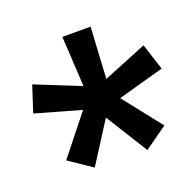

<svg xmlns="http://www.w3.org/2000/svg" viewBox="-86 -801 625 612"><g transform="rotate(-20 226.5 -495.0)"><path d="M166.5 -469.7 13.2 -513.2 42 -601.6 193.8 -540.5 184.1 -710.9H279.8L270 -537.1L418 -597.2L446.8 -507.8L290.5 -464.4L393.1 -334.5L315.4 -279.3L226.6 -421.9L138.7 -284.2L61 -336.9Z"/></g></svg>

Font: Vazir FD-UI
Style: Bold-FD-UI
Weight: 700
Designer: Saber Rastikerdar
Foundry: Saber Rastikerdar
Version: Version 30.0.0